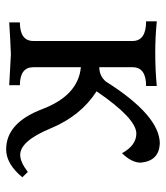

<svg xmlns="http://www.w3.org/2000/svg" viewBox="22 -544 532 615"><g transform="rotate(90 287.5 -236.0)"><path d="M458 9.8Q373 9.8 329.1 -105.7Q285.2 -221.2 194.8 -229.5V-77.6Q194.8 -34.2 252.4 -34.2V0L153.3 -5.4Q101.6 -3.4 51.3 0V-34.2Q110.8 -34.2 110.8 -77.6V-395Q110.8 -438.5 47.9 -438.5V-472.7Q97.7 -467.8 147.9 -467.8Q204.6 -467.8 254.9 -472.7V-438.5Q194.8 -438.5 194.8 -395V-288.6Q222.7 -288.6 240.7 -309.6Q349.6 -482.4 439.9 -482.4Q495.1 -479.5 500.5 -421.4Q500.5 -392.1 470.2 -361.3Q445.3 -407.2 407.2 -407.2Q358.9 -407.2 272 -279.8Q350.6 -229.5 390.9 -132.3Q431.2 -35.2 475.6 -35.2Q498.5 -35.2 530.3 -59.6L547.4 -42Q504.4 9.8 458 9.8Z"/></g></svg>

Font: Almanac
Style: Regular
Weight: 400
Designer: Eden's Almanac
Version: Version 3.501;March 28, 2021;FontCreator 13.0.0.2683 64-bit